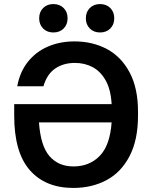

<svg xmlns="http://www.w3.org/2000/svg" viewBox="-20 -915 755 946"><path d="M50 -345V-402H530Q526 -474 500.5 -519Q475 -564 436 -584.5Q397 -605 349 -605Q292 -605 251.5 -577Q211 -549 194 -490H65Q78 -561 117.5 -610.5Q157 -660 216 -685.5Q275 -711 347 -711Q436 -711 506.5 -673.5Q577 -636 618.5 -558.5Q660 -481 660 -365V-345Q660 -225 618 -145Q576 -65 504 -27Q432 11 341 11Q204 11 127 -76.5Q50 -164 50 -345ZM530 -312H172Q180 -196 224 -145.5Q268 -95 342 -95Q421 -95 471.5 -147Q522 -199 530 -312ZM173 -825Q173 -856 192.5 -875.5Q212 -895 243 -895Q274 -895 293.5 -875.5Q313 -856 313 -825Q313 -794 293.5 -774.5Q274 -755 243 -755Q212 -755 192.5 -774.5Q173 -794 173 -825ZM403 -825Q403 -856 422.5 -875.5Q442 -895 473 -895Q504 -895 523.5 -875.5Q543 -856 543 -825Q543 -794 523.5 -774.5Q504 -755 473 -755Q442 -755 422.5 -774.5Q403 -794 403 -825Z"/></svg>

Font: .
Style: 
Weight: 500
Designer: A.Korolkova, Vitaly Kuzmin
Foundry: ParaType Ltd
Version: Version 1.000; Glyphs 3.2, build 3192.0